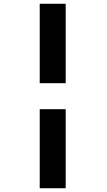

<svg xmlns="http://www.w3.org/2000/svg" viewBox="-20 -770 570 1020"><path d="M191 -750V-328H329V-750ZM191 -190V230H329V-190Z"/></svg>

Font: TitilliumText22L
Style: 999 wt
Weight: 900
Designer: Campivisivi
Foundry: Campivisivi
Version: 1.000